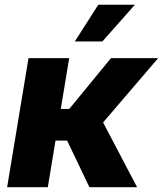

<svg xmlns="http://www.w3.org/2000/svg" viewBox="-20 -782 681 802"><path d="M9.8 0 99.1 -539.1H269L233.9 -327.1H269.5L443.4 -539.1H640.6L410.6 -270.5L552.7 0H353.5L260.3 -194.8H211.9L179.7 0ZM292.5 -608.9 390.6 -762.2H543.5L407.7 -608.9Z"/></svg>

Font: Inter 18pt ExtraBold
Style: Italic
Weight: 800
Italic angle: -9.3988°
Designer: Rasmus Andersson
Foundry: rsms
Version: Version 4.001;git-66647c0bb